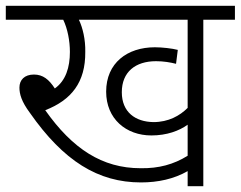

<svg xmlns="http://www.w3.org/2000/svg" viewBox="-20 -642 830 662"><path d="M681 -574H790V-622H0V-574H198C213 -543 221 -501 221 -463C221 -410 207 -364 169 -337C149 -368 128 -385 97 -385C64 -385 47 -366 47 -340C47 -318 54 -292 83 -253C199 -87 318 -13 466 -13C525 -13 580 -25 627 -52V0H681ZM509 -221C447 -222 400 -255 400 -324C400 -394 447 -431 518 -431C544 -431 567 -427 587 -422L593 -470C574 -475 539 -479 514 -479C419 -479 346 -425 346 -326C346 -232 415 -175 502 -175C555 -175 598 -191 627 -212V-105C579 -75 527 -61 465 -62C332 -62 230 -129 136 -262C226 -297 275 -358 274 -463C275 -506 265 -547 252 -574H627V-270C600 -243 561 -221 509 -221Z"/></svg>

Font: Noto Sans Devanagari UI Light
Style: Regular
Weight: 300
Designer: Jelle Bosma - Monotype Design Team
Foundry: Monotype Imaging Inc.
Version: Version 2.004